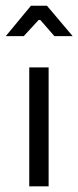

<svg xmlns="http://www.w3.org/2000/svg" viewBox="-34 -658 276 678"><path d="M69.3 0Q85.9 0 137.7 0Q137.7 -105.5 137.7 -419.9Q121.1 -419.9 69.3 -419.9Q69.3 -407.2 69.3 -367.2Q69.3 -275.4 69.3 0ZM158.2 -530.3Q173.8 -530.3 222.7 -530.3Q200.2 -556.6 131.8 -637.7Q118.2 -637.7 75.2 -637.7Q52.7 -611.3 -13.7 -530.3Q2 -530.3 49.8 -530.3Q63.5 -544.9 105.5 -590.8Q118.2 -576.2 158.2 -530.3Z"/></svg>

Font: TextaAlt
Style: Regular
Weight: 400
Designer: Daniel Hernandez & Miguel Hernandez
Version: Version 1.005;com.myfonts.easy.latinotype.texta.alt-regular.